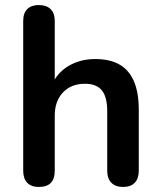

<svg xmlns="http://www.w3.org/2000/svg" viewBox="-20 -733 639 761"><path d="M134 8Q104 8 88 -8.5Q72 -25 72 -56V-650Q72 -681 88 -697Q104 -713 134 -713Q164 -713 180.5 -697Q197 -681 197 -650V-391H183Q205 -444 251.5 -471.5Q298 -499 357 -499Q416 -499 454 -477Q492 -455 511 -410.5Q530 -366 530 -298V-56Q530 -25 514 -8.5Q498 8 468 8Q438 8 421.5 -8.5Q405 -25 405 -56V-292Q405 -349 383.5 -375Q362 -401 317 -401Q262 -401 229.5 -366.5Q197 -332 197 -275V-56Q197 8 134 8Z"/></svg>

Font: Nunito ExtraLight
Style: Regular
Weight: 200
Designer: Vernon Adams
Foundry: Vernon Adams
Version: Version 3.602